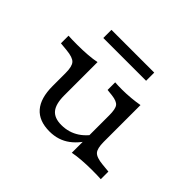

<svg xmlns="http://www.w3.org/2000/svg" viewBox="-135 -796 1009 1009"><g transform="rotate(45 369.5 -291.0)"><path d="M248.9 -413.4V-206.7H170.9V-263.8Q170.9 -312.4 155 -330Q139.2 -347.6 90.4 -352.3L43 -356.9V-413.4Q54.8 -412.6 71.7 -412.2Q88.6 -411.8 109.7 -411.8Q148.9 -411.8 185.5 -414.6Q222.1 -417.4 248.9 -423ZM248.9 -206.7V-175.5Q248.9 -112.5 272.4 -83.5Q296 -54.5 348 -54.5Q404 -54.5 448.2 -83.8Q492.4 -113.2 524.1 -171.2L524.6 -128Q490.4 -58.8 442 -22.7Q393.6 13.5 328 13.5Q249.6 13.5 210.3 -31.9Q170.9 -77.3 170.9 -167V-206.7ZM490.2 0V-206.7H568.2V-149.6Q568.2 -101 584 -83.4Q599.9 -65.8 648.6 -61.1L696.1 -56.5V0Q684.3 -0.8 667.8 -1.2Q651.3 -1.6 629.4 -1.6Q590.1 -1.6 553.6 1.2Q517 4 490.2 9.6ZM568.2 -413.4V-206.7H490.2V-269.1Q490.2 -315.4 477.8 -331.8Q465.3 -348.3 426.3 -353L389.7 -356.9V-413.4Q400.7 -412.6 413.1 -412.2Q425.5 -411.8 442 -411.8Q473.6 -411.8 508.2 -415Q542.9 -418.2 568.2 -423ZM180.7 -534.1V-594.6H498.7V-534.1Z"/></g></svg>

Font: Playfair 5pt SemiExpanded Light
Style: Regular
Weight: 300
Width: 6
Designer: Claus Eggers Sørensen
Foundry: Claus Eggers Sørensen
Version: Version 2.203